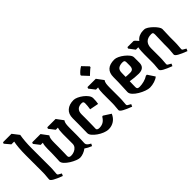

<svg xmlns="http://www.w3.org/2000/svg" viewBox="7 -1407 2095 2095"><g transform="rotate(-45 1054.5 -359.0)"><path d="M182 2Q118 -22 83.5 -41.5Q49 -61 49 -77Q49 -91 52.5 -120.5Q56 -150 56 -178V-447Q56 -507 60.5 -557.5Q65 -608 72 -639H29L-26 -704L-19 -720H111L170 -644Q163 -605 159 -555.5Q155 -506 155 -455V-167Q155 -131 152 -103.5Q149 -76 149 -62Q149 -52 156.5 -46.5Q164 -41 194 -25Z M638 -3Q615 -12 596 -22Q577 -32 560 -44Q539 -27 510 -16Q481 -5 456 -5Q438 -5 407 -17Q376 -29 344 -49Q312 -69 290 -92.5Q268 -116 268 -138Q268 -153 270.5 -186.5Q273 -220 273 -263V-321Q273 -347 275.5 -369.5Q278 -392 284 -409H251L198 -477L205 -494H333L391 -416Q379 -400 375.5 -376Q372 -352 372 -315V-256Q372 -190 370.5 -160Q369 -130 369 -118Q369 -90 403 -90Q428 -90 451.5 -99.5Q475 -109 490.5 -127.5Q506 -146 506 -172V-321Q506 -347 508.5 -369.5Q511 -392 517 -409H484L431 -477L438 -494H566L624 -416Q612 -400 608.5 -376Q605 -352 605 -315V-208Q605 -153 603 -125Q601 -97 601 -84Q601 -68 612.5 -55.5Q624 -43 651 -29Z M956 -155 1040 -101Q1020 -54 982.5 -29Q945 -4 898 -4Q868 -4 834 -17.5Q800 -31 770 -52Q740 -73 720.5 -96Q701 -119 701 -139Q701 -152 701.5 -179Q702 -206 702.5 -235.5Q703 -265 703 -285V-367Q703 -433 743 -467.5Q783 -502 850 -502Q871 -502 899 -489.5Q927 -477 954 -456.5Q981 -436 999 -411.5Q1017 -387 1017 -363Q1017 -337 1015 -317.5Q1013 -298 1010 -282L907 -302Q915 -350 915 -386Q915 -403 908.5 -409Q902 -415 888 -415Q802 -415 802 -329V-249Q802 -185 800.5 -155.5Q799 -126 799 -109Q799 -98 809 -92Q819 -86 834 -86Q871 -86 897 -101.5Q923 -117 944 -152Z M1163 -561 1097 -632V-642Q1124 -678 1170 -705L1236 -636L1235 -624Q1215 -610 1197.5 -593Q1180 -576 1163 -561ZM1252 2Q1188 -22 1153.5 -41.5Q1119 -61 1119 -77Q1119 -91 1122.5 -120.5Q1126 -150 1126 -178V-321Q1126 -347 1128.5 -369.5Q1131 -392 1137 -409H1104L1051 -477L1058 -494H1186L1244 -416Q1232 -400 1228.5 -376Q1225 -352 1225 -315V-167Q1225 -131 1222 -103.5Q1219 -76 1219 -62Q1219 -52 1226.5 -46.5Q1234 -41 1264 -25Z M1537 -7Q1513 -7 1478 -19.5Q1443 -32 1408.5 -52.5Q1374 -73 1351 -97.5Q1328 -122 1328 -146Q1328 -170 1331.5 -229Q1335 -288 1335 -370Q1335 -500 1477 -500Q1499 -500 1528 -486.5Q1557 -473 1584 -451.5Q1611 -430 1629 -407Q1647 -384 1647 -364V-282Q1647 -201 1557 -201Q1529 -201 1493 -204.5Q1457 -208 1429 -213Q1428 -180 1427.5 -153.5Q1427 -127 1427 -123Q1427 -107 1435 -100Q1443 -93 1464 -93Q1495 -93 1531.5 -102.5Q1568 -112 1597 -131H1612L1666 -49Q1647 -31 1609.5 -19Q1572 -7 1537 -7ZM1432 -338Q1432 -330 1431.5 -314Q1431 -298 1431 -278Q1460 -275 1498 -275Q1527 -275 1538.5 -289.5Q1550 -304 1550 -334V-388Q1550 -399 1544 -407Q1538 -415 1518 -415Q1478 -415 1455 -398.5Q1432 -382 1432 -338Z M1875 0Q1811 -24 1776.5 -43.5Q1742 -63 1742 -79Q1742 -93 1745.5 -122.5Q1749 -152 1749 -180V-308Q1749 -328 1750.5 -358Q1752 -388 1757 -409H1720L1668 -478L1675 -494H1769Q1773 -494 1786.5 -480.5Q1800 -467 1814 -450Q1833 -476 1861.5 -488.5Q1890 -501 1917 -501H1938Q1958 -501 1982.5 -485Q2007 -469 2030.5 -446Q2054 -423 2069 -400.5Q2084 -378 2084 -364Q2084 -339 2082 -302Q2080 -265 2080 -242V-169Q2080 -133 2077 -105.5Q2074 -78 2074 -64Q2074 -54 2081.5 -48.5Q2089 -43 2119 -27L2107 0Q2043 -24 2008.5 -43.5Q1974 -63 1974 -79Q1974 -93 1977.5 -122.5Q1981 -152 1981 -180V-232Q1981 -264 1983 -305Q1985 -346 1985 -377Q1985 -397 1980 -404Q1975 -411 1958 -411Q1902 -411 1875 -382.5Q1848 -354 1848 -304V-169Q1848 -133 1845 -105.5Q1842 -78 1842 -64Q1842 -54 1849.5 -48.5Q1857 -43 1887 -27Z"/></g></svg>

Font: Jaini Purva
Style: Regular
Weight: 400
Designer: Maithili Shingre, Girish Dalvi (Devanagari), Taresh Vohra (Latin)
Foundry: Ek Type
Version: Version 2.000; ttfautohint (v1.8.4.7-5d5b)